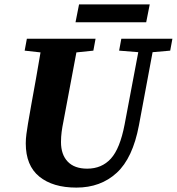

<svg xmlns="http://www.w3.org/2000/svg" viewBox="-20 -833 803 872"><path d="M521 -603 531 -657H763L753 -603L673 -596L611 -264Q583 -115 510 -48Q437 19 327 19Q220 19 158.5 -31Q97 -81 97 -182Q97 -202 100 -224.5Q103 -247 107 -271L122 -357Q133 -416 143.5 -476Q154 -536 164 -595L92 -603L102 -657H414L404 -603L327 -595L268 -281Q263 -257 260 -234.5Q257 -212 257 -188Q257 -131 287.5 -99Q318 -67 376 -67Q442 -67 483.5 -112.5Q525 -158 546 -268L608 -596ZM323 -732 339 -813H660L644 -732Z"/></svg>

Font: Source Serif Pro
Style: Bold Italic
Weight: 700
Italic angle: -12°
Designer: Frank Grießhammer
Foundry: Adobe Systems Incorporated
Version: Version 3.001;hotconv 1.0.111;makeotfexe 2.5.65597